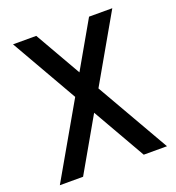

<svg xmlns="http://www.w3.org/2000/svg" viewBox="-129 -612 840 916"><g transform="rotate(-20 291.0 -154.0)"><path d="M39 -508H157L291 -274L425 -508H543L350 -171L563 200H445L291 -69L137 200H19L232 -171Z"/></g></svg>

Font: LT Superior Semi-bold
Style: Regular
Weight: 600
Designer: Daniel Lyons
Foundry: LyonsType
Version: Version 1.0